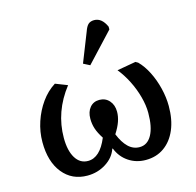

<svg xmlns="http://www.w3.org/2000/svg" viewBox="-117 -933 1088 1068"><g transform="rotate(-15 427.0 -399.0)"><path d="M258 14Q169 14 116 -52Q63 -118 63 -230Q63 -290 82 -347Q101 -404 134.5 -451Q168 -498 214 -527L283 -500Q184 -373 184 -222Q184 -149 210 -106.5Q236 -64 282 -64Q351 -64 394 -168Q372 -202 363 -229.5Q354 -257 354 -287Q354 -327 374.5 -351.5Q395 -376 429 -376Q464 -376 486 -351Q508 -326 508 -287Q508 -260 498 -231Q488 -202 466 -168Q486 -118 514 -91Q542 -64 579 -64Q624 -64 649 -109Q674 -154 674 -236Q674 -280 660.5 -329.5Q647 -379 623.5 -425.5Q600 -472 570 -509L678 -528L692 -520Q722 -490 745 -444.5Q768 -399 781 -346Q794 -293 794 -243Q794 -165 769.5 -107.5Q745 -50 700 -18Q655 14 594 14Q539 14 495.5 -15Q452 -44 432 -95H429Q413 -47 365 -16.5Q317 14 258 14ZM431 -575 394 -594 460 -761Q470 -790 482.5 -801Q495 -812 516 -812Q560 -812 585 -756V-740Z"/></g></svg>

Font: Literata 7pt Medium
Style: Regular
Weight: 500
Designer: Latin by Veronika Burian and Jose Scaglione. Greek by Irene Vlachou. Cyrillic by Vera Evstafieva.
Foundry: TypeTogether
Version: Version 3.002